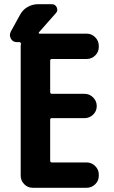

<svg xmlns="http://www.w3.org/2000/svg" viewBox="-20 -890 540 910"><path d="M390.6 -730.5Q414.1 -730.5 431.2 -713.4Q448.2 -696.3 448.2 -672.9V-667Q448.2 -643.6 431.2 -627Q414.1 -610.4 390.6 -610.4H225.6Q217.8 -610.4 217.8 -601.6V-454.1Q217.8 -445.3 225.6 -445.3H380.9Q404.3 -445.3 421.4 -428.2Q438.5 -411.1 438.5 -387.7V-386.7Q438.5 -363.3 421.4 -346.7Q404.3 -330.1 380.9 -330.1H225.6Q217.8 -330.1 217.8 -322.3V-128.9Q217.8 -120.1 225.6 -120.1H390.6Q414.1 -120.1 431.2 -103Q448.2 -85.9 448.2 -63.5V-56.6Q448.2 -33.2 431.2 -16.6Q414.1 0 390.6 0H134.8Q111.3 0 94.7 -17.1Q78.1 -34.2 78.1 -56.6V-672.9Q78.1 -673.8 78.6 -676.8Q79.1 -679.7 79.1 -681.6Q80.1 -684.6 77.6 -687.5Q75.2 -690.4 72.3 -690.4H66.4H59.6Q41 -690.4 31.7 -706.5Q22.5 -722.7 31.2 -740.2L75.2 -820.3Q87.9 -843.8 110.8 -856.9Q133.8 -870.1 160.2 -870.1H225.6Q242.2 -870.1 249 -855Q255.9 -839.8 245.1 -828.1L164.1 -736.3Q163.1 -734.4 164.1 -732.4Q165 -730.5 167 -730.5Z"/></svg>

Font: Rounded Mgen+ 1m bold
Style: Bold
Weight: 700
Designer: [Source Han Sans]
Ryoko NISHIZUKA  (kana & ideographs); Paul D. Hunt (Latin, Greek & Cyrillic); Wenlong ZHANG  (bopomofo
Version: Version 1.059.20150602